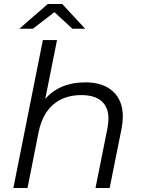

<svg xmlns="http://www.w3.org/2000/svg" viewBox="-20 -943 717 963"><path d="M596 -359Q596 -331 590 -299L530 0H459L519 -300Q524 -328 524 -348Q524 -405 489.5 -435.5Q455 -466 388 -466Q303 -466 248 -419.5Q193 -373 174 -282L118 0H47L195 -742H266L207 -447Q280 -530 408 -530Q497 -530 546.5 -484.5Q596 -439 596 -359ZM343 -799 253 -882 145 -799H77L220 -923H292L407 -799Z"/></svg>

Font: Montserrat Alternates
Style: Italic
Weight: 400
Italic angle: -11.3°
Designer: Julieta Ulanovsky
Foundry: Julieta Ulanovsky
Version: Version 7.200